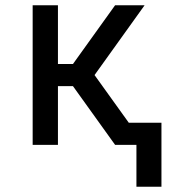

<svg xmlns="http://www.w3.org/2000/svg" viewBox="-20 -550 640 729"><path d="M593 159H498V0H417L257 -223H200V0H104V-530H200V-307H257L417 -530H529L339 -265L469 -84H593Z"/></svg>

Font: Iosevka Curly Medium Extended
Style: Regular
Weight: 500
Width: 7
Monospace: yes
Designer: Belleve Invis
Foundry: Belleve Invis
Version: Version 11.1.0; ttfautohint (v1.8.3)